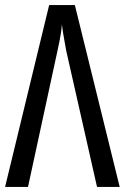

<svg xmlns="http://www.w3.org/2000/svg" viewBox="-20 -734 490 754"><path d="M0 0 173 -714H274L450 0H361L240 -535Q237 -554 233.5 -571.5Q230 -589 227.5 -606Q225 -623 223 -638Q222 -623 219.5 -606Q217 -589 213.5 -571.5Q210 -554 206 -536L90 0Z"/></svg>

Font: Noto Sans ExtraCondensed
Style: Regular
Weight: 400
Width: 2
Designer: Monotype Design Team
Foundry: Monotype Imaging Inc.
Version: Version 2.013